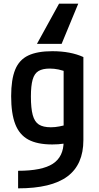

<svg xmlns="http://www.w3.org/2000/svg" viewBox="-20 -810 540 1050"><path d="M303 -790H408L317 -570H182ZM79 124Q210 124 269 85.5Q328 47 328 -37V-471L354 -413Q324 -425 300 -430Q276 -435 252 -435Q213 -435 190.5 -421.5Q168 -408 158.5 -374.5Q149 -341 149 -282Q149 -218 159 -181Q169 -144 192.5 -129Q216 -114 258 -114Q281 -114 304 -118.5Q327 -123 357 -131L384 -35Q358 -29 329 -24.5Q300 -20 266 -20Q184 -20 135 -46.5Q86 -73 63.5 -131Q41 -189 41 -284Q41 -375 63 -429Q85 -483 134.5 -506.5Q184 -530 266 -530Q366 -530 436 -498V-44Q436 90 348.5 155Q261 220 79 220Z"/></svg>

Font: M PLUS Code Latin Medium
Style: Regular
Weight: 500
Designer: Coji Morishita
Foundry: UNDERFOREST DESIGN
Version: Version 1.002; ttfautohint (v1.8.3)